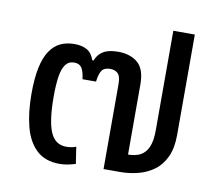

<svg xmlns="http://www.w3.org/2000/svg" viewBox="-69 -665 859 756"><g transform="rotate(10 360.0 -287.0)"><path d="M246 -334Q242 -366 232.5 -379.5Q223 -393 203 -393Q181 -393 168.5 -376.5Q156 -360 151 -327.5Q146 -295 146 -247Q146 -151 165 -106Q184 -61 229 -61Q237 -61 247.5 -62.5Q258 -64 268 -68L278 -1Q265 3 249 6.5Q233 10 214 10Q157 10 122.5 -22Q88 -54 73 -111Q58 -168 58 -243Q58 -305 67 -347.5Q76 -390 93.5 -416Q111 -442 135.5 -453.5Q160 -465 191 -465Q221 -465 241 -454Q261 -443 271 -414H276Q284 -434 297 -445Q310 -456 327.5 -460.5Q345 -465 365 -465Q414 -465 444 -440Q474 -415 474 -353V-73Q504 -73 524 -84Q544 -95 554.5 -119.5Q565 -144 565 -185V-584H651V-182Q651 -130 634.5 -94.5Q618 -59 590 -38.5Q562 -18 527 -9Q492 0 456 0H389V-340Q389 -370 378 -381.5Q367 -393 347 -393Q323 -393 313.5 -379.5Q304 -366 300 -334Z"/></g></svg>

Font: Noto Sans Thai
Style: Regular
Weight: 400
Designer: Monotype Design Team
Foundry: Monotype Imaging Inc.
Version: Version 2.001